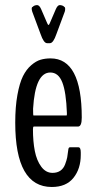

<svg xmlns="http://www.w3.org/2000/svg" viewBox="-20 -726 384 751"><path d="M164.1 -557.1Q150.9 -557.1 138.7 -592.8L106 -680.7Q104 -687.5 104 -691.9Q104 -699.2 109.4 -699.7Q109.4 -702.1 115 -704.1Q120.6 -706.1 125 -706.1Q133.8 -706.1 140.6 -690.9L164.6 -635.3Q167.5 -628.4 169.9 -628.4Q171.9 -628.4 174.8 -635.3L198.7 -690.9Q205.6 -706.1 213.9 -706.1Q218.3 -706.1 224.1 -704.1Q230 -702.1 230 -699.7Q234.9 -699.2 234.9 -690.9Q234.9 -685.1 233.4 -680.7L200.7 -592.8Q188.5 -557.1 175.3 -557.1ZM110.8 -274.4H240.7Q241.7 -274.4 241.7 -283.2Q238.8 -365.7 223.6 -404.1Q208.5 -442.4 176.8 -442.4Q117.7 -442.4 109.4 -300.8Q109.4 -274.4 110.8 -274.4ZM295.9 -120.1Q295.9 -65.9 267.3 -30.3Q238.8 5.4 182.6 5.4Q39.6 5.4 39.6 -246.1Q39.6 -308.1 48.1 -354.7Q56.6 -401.4 69.8 -428Q83 -454.6 102.1 -470.9Q121.1 -487.3 138.9 -492.4Q156.7 -497.6 177.7 -497.6Q299.8 -497.6 299.8 -266.1Q299.8 -231 285.2 -231H112.3Q108.9 -231 108.9 -220.7Q108.9 -172.4 116.2 -135.3Q123.5 -98.1 141.4 -74Q159.2 -49.8 185.5 -49.8Q203.6 -49.8 216.1 -58.3Q228.5 -66.9 234.6 -83Q240.7 -99.1 242.9 -110.6Q245.1 -122.1 247.1 -140.1Q248 -149.9 253.4 -149.9H286.6Q295.9 -149.9 295.9 -129.9Z"/></svg>

Font: BenchNine
Style: Regular
Weight: 400
Designer: Vernon Adams
Foundry: Vernon Adams
Version: Version 1 ; ttfautohint (v0.92.18-e454-dirty) -l 8 -r 50 -G 